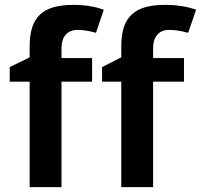

<svg xmlns="http://www.w3.org/2000/svg" viewBox="-20 -785 827 790"><path d="M375 -650 407 -745C371 -758 329 -765 283 -765C158 -765 102 -718 102 -594V-549L20 -509V-449H102V-15H233V-449H359V-546H233V-588C233 -631 255 -662 299 -662C323 -662 346 -658 375 -650ZM754 -650 787 -745C750 -758 707 -765 660 -765C535 -765 479 -718 479 -594V-549L400 -509V-449H479V-15H610V-449H737V-546H610V-588C610 -631 631 -662 676 -662C700 -662 725 -658 754 -650Z"/></svg>

Font: Passageway
Style: Light
Weight: 700
Foundry: Ascender Corporation
Version: Version 1.11